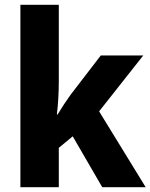

<svg xmlns="http://www.w3.org/2000/svg" viewBox="-20 -780 627 800"><path d="M225 -440Q225 -407 223 -371.5Q221 -336 217 -303H220Q232 -323 246.5 -345Q261 -367 274 -385L400 -549H577L393 -316L587 0H406L283 -212L225 -164V0H65V-760H225Z"/></svg>

Font: Noto Sans Devanagari SemiCondensed ExtraBold
Style: Regular
Weight: 800
Width: 4
Designer: Jelle Bosma - Monotype Design Team
Foundry: Monotype Imaging Inc.
Version: Version 2.004; ttfautohint (v1.8.4.7-5d5b)